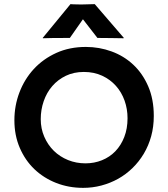

<svg xmlns="http://www.w3.org/2000/svg" viewBox="-20 -886 804 918"><path d="M184.1 -704.6 316.9 -866.2Q320.3 -865.7 328.1 -865.5Q335.9 -865.2 344.7 -865Q353.5 -864.7 361.6 -864.7Q369.6 -864.7 374 -864.7Q377.9 -864.7 386.5 -865Q395 -865.2 404.5 -865.5Q414.1 -865.7 422.1 -866Q430.2 -866.2 433.1 -866.2L572.3 -704.6L570.3 -703.1Q563 -703.1 549.3 -703.4Q535.6 -703.6 518.6 -703.9Q501.5 -704.1 482.4 -704.3Q463.4 -704.6 445.8 -704.6L376.5 -793.9L314 -704.6Q268.6 -704.6 234.9 -704.3Q201.2 -704.1 185.5 -703.1ZM48.8 -311Q48.8 -380.9 73 -444.3Q97.2 -507.8 141.8 -556.2Q186.5 -604.5 249.5 -633.1Q312.5 -661.6 390.6 -661.6Q454.6 -661.6 513.4 -640.1Q572.3 -618.7 617.2 -576.7Q662.1 -534.7 688.7 -473.1Q715.3 -411.6 715.3 -331.5Q715.3 -280.3 702.9 -234.9Q690.4 -189.5 667.7 -151.4Q645 -113.3 613.8 -82.8Q582.5 -52.2 544.9 -31.2Q507.3 -10.3 464.8 1Q422.4 12.2 377.4 12.2Q308.6 12.2 248.8 -11.2Q189 -34.7 144.5 -77.1Q100.1 -119.6 74.5 -179.2Q48.8 -238.8 48.8 -311ZM174.8 -316.4Q174.8 -271 191.7 -232.2Q208.5 -193.4 237.3 -165Q266.1 -136.7 305.2 -120.8Q344.2 -105 388.7 -105Q430.7 -105 467.5 -119.9Q504.4 -134.8 531.5 -162.8Q558.6 -190.9 574.2 -231Q589.8 -271 589.8 -320.8Q589.8 -364.7 575.7 -404.8Q561.5 -444.8 534.4 -475.3Q507.3 -505.9 468.5 -523.9Q429.7 -542 380.9 -542Q333 -542 294.9 -523.7Q256.8 -505.4 230 -474.4Q203.1 -443.4 189 -402.3Q174.8 -361.3 174.8 -316.4Z"/></svg>

Font: Hammersmith One
Style: Regular
Weight: 400
Designer: Nicole Fally
Foundry: Nicole Fally
Version: Version 1.002